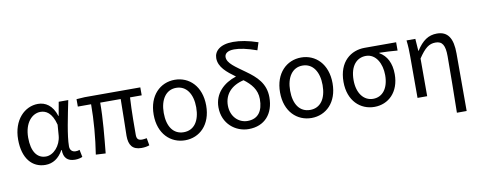

<svg xmlns="http://www.w3.org/2000/svg" viewBox="-78 -1196 4437 1782"><g transform="rotate(-10 2140.5 -305.0)"><path d="M261 13C332 13 388 -24 429 -97H433C433 -24 469 13 540 13C572 13 594 6 610 -1L596 -70C586 -65 574 -63 559 -63C528 -63 505 -82 505 -119C505 -220 544 -399 573 -543H483L460 -414H457C425 -518 358 -557 289 -557C164 -557 51 -448 51 -262C51 -84 137 13 261 13ZM279 -63C195 -63 146 -134 146 -263C146 -406 222 -480 299 -480C349 -480 406 -453 436 -335L428 -232C420 -140 351 -63 279 -63Z M1166 13C1198 13 1222 8 1241 1L1229 -68C1208 -65 1196 -63 1185 -63C1150 -63 1134 -77 1134 -116C1134 -169 1134 -345 1142 -468H1252V-543H728L650 -538V-468H775C775 -319 761 -153 737 0L829 5C844 -148 861 -315 861 -468H1054C1054 -349 1048 -178 1048 -122C1048 -34 1082 13 1166 13Z M1578 13C1714 13 1825 -90 1825 -271C1825 -453 1714 -557 1578 -557C1442 -557 1330 -453 1330 -271C1330 -90 1442 13 1578 13ZM1578 -63C1481 -63 1425 -142 1425 -271C1425 -397 1482 -481 1578 -481C1674 -481 1731 -397 1731 -271C1731 -142 1675 -63 1578 -63Z M2405 -765C2313 -796 2240 -809 2172 -809C2048 -809 1993 -752 1993 -687C1993 -602 2066 -545 2144 -488C2026 -450 1934 -365 1934 -234C1934 -79 2053 13 2177 13C2328 13 2416 -90 2416 -245C2416 -375 2337 -447 2243 -514C2155 -578 2080 -623 2080 -682C2080 -713 2106 -739 2170 -739C2223 -739 2289 -726 2382 -693ZM2179 -63C2097 -63 2023 -129 2023 -236C2023 -341 2090 -415 2207 -442C2273 -392 2326 -334 2326 -244C2326 -131 2279 -63 2179 -63Z M2769 13C2905 13 3016 -90 3016 -271C3016 -453 2905 -557 2769 -557C2633 -557 2521 -453 2521 -271C2521 -90 2633 13 2769 13ZM2769 -63C2672 -63 2616 -142 2616 -271C2616 -397 2673 -481 2769 -481C2865 -481 2922 -397 2922 -271C2922 -142 2866 -63 2769 -63Z M3362 13C3494 13 3599 -85 3599 -254C3599 -358 3560 -431 3492 -470V-474C3552 -473 3602 -470 3663 -465V-543H3366C3237 -543 3118 -456 3118 -265C3118 -86 3230 13 3362 13ZM3363 -63C3275 -63 3213 -141 3213 -265C3213 -401 3279 -467 3364 -467C3458 -467 3510 -369 3510 -261C3510 -136 3451 -63 3363 -63Z M4197 199V-344C4197 -485 4153 -557 4049 -557C3969 -557 3911 -517 3855 -429H3852L3844 -543H3761C3768 -486 3769 -438 3769 -394V0H3860V-355C3921 -446 3961 -477 4022 -477C4086 -477 4111 -436 4111 -332C4111 -175 4108 22 4105 199Z"/></g></svg>

Font: Spoqa Han Sans Neo Regular
Style: Regular
Weight: 400
Designer: [Spoqa Han Sans Neo] Dong-huui Kim  Younghwa Kang  Yujin Lee  [Noto Sans] Ryoko NISHIZUKA  (kana & ideographs); Paul D. 
Foundry: Spoqa (http://www.spoqa-han-sans.com)
Version: Version 1.000